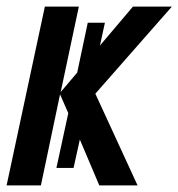

<svg xmlns="http://www.w3.org/2000/svg" viewBox="-24 -562 541 582"><path d="M-4 0 112 -542H215L160 -283L210 -342L242 -493H294L279 -424L379 -542H497L265 -278L393 0H277L218 -139L199 -53H147L183 -219L158 -276L100 0Z"/></svg>

Font: Noto Sans ExtraCondensed SemiBold
Style: Italic
Weight: 600
Width: 2
Italic angle: -12°
Designer: Monotype Design Team
Foundry: Monotype Imaging Inc.
Version: Version 2.013; ttfautohint (v1.8.4.7-5d5b)